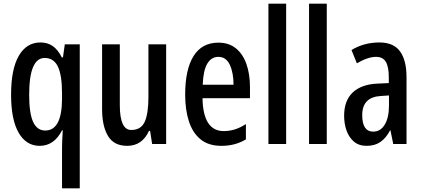

<svg xmlns="http://www.w3.org/2000/svg" viewBox="-20 -780 2282 1040"><path d="M316 21Q316 5 317 -19Q318 -43 320 -74H316Q273 10 195 10Q122 10 81 -61Q40 -132 40 -267Q40 -406 82 -478Q124 -550 199 -550Q237 -550 265 -531Q293 -512 315 -469H321L331 -540H412V240H316ZM225 -73Q316 -73 316 -247V-273Q316 -373 293.5 -419.5Q271 -466 222 -466Q138 -466 138 -266Q138 -166 159.5 -119.5Q181 -73 225 -73Z M880 -540V0H804L793 -71H787Q750 10 669 10Q597 10 565 -43.5Q533 -97 533 -188V-540H629V-210Q629 -76 691 -76Q744 -76 764 -120.5Q784 -165 784 -256V-540Z M1163 -549Q1220 -549 1258 -518Q1296 -487 1315 -432.5Q1334 -378 1334 -309V-248H1077Q1080 -70 1192 -70Q1223 -70 1252 -79Q1281 -88 1312 -108V-25Q1254 10 1180 10Q1109 10 1066 -25.5Q1023 -61 1003 -123.5Q983 -186 983 -267Q983 -404 1028.5 -476.5Q1074 -549 1163 -549ZM1163 -472Q1125 -472 1103 -435.5Q1081 -399 1078 -321H1245Q1245 -385 1225 -428.5Q1205 -472 1163 -472Z M1530 0H1434V-760H1530Z M1750 0H1654V-760H1750Z M2035 -550Q2112 -550 2147 -501.5Q2182 -453 2182 -362V0H2110L2095 -74H2093Q2071 -32 2040.5 -11Q2010 10 1966 10Q1924 10 1897 -13Q1870 -36 1857 -73Q1844 -110 1844 -153Q1844 -235 1890.5 -279Q1937 -323 2023 -327L2086 -330V-361Q2086 -418 2070 -445Q2054 -472 2017 -472Q1973 -472 1913 -437L1884 -509Q1951 -550 2035 -550ZM2042 -260Q1942 -254 1942 -156Q1942 -67 2002 -67Q2041 -67 2064 -105Q2087 -143 2087 -209V-263Z"/></svg>

Font: Noto Sans Lao UI ExtCond Med
Style: Regular
Weight: 500
Width: 2
Designer: Monotype Design Team
Foundry: Monotype Imaging Inc.
Version: Version 2.000; ttfautohint (v1.8.4.7-5d5b)